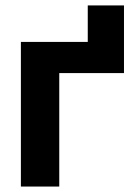

<svg xmlns="http://www.w3.org/2000/svg" viewBox="-20 -684 503 704"><path d="M434.6 -416H197.3V0H56.6V-530.3H301.8V-664.1H434.6Z"/></svg>

Font: Pretendard GOV
Style: Bold
Weight: 700
Designer: Base glyphs from Inter by Rasmus Andersson; Hangeul glyphs from Noto Sans CJK(Source Han Sans) by Jang Soo-young and Kan
Foundry: Kil Hyung-jin
Version: Version 1.309